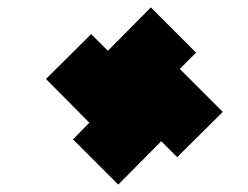

<svg xmlns="http://www.w3.org/2000/svg" viewBox="-20 -676 670 518"><path d="M299 -178 177 -300 221 -345 104 -463 226 -584 271 -539 387 -656 509 -534 465 -490 581 -374 458 -252 415 -295Z"/></svg>

Font: Stick No Bills ExtraLight SemiBold
Style: Regular
Weight: 600
Version: Version 2.000